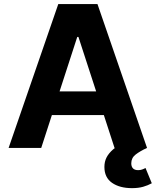

<svg xmlns="http://www.w3.org/2000/svg" viewBox="-20 -748 788 971"><path d="M188.5 0H23.6L274.8 -727.5H472.9L723.6 0H559.2L376.6 -561.3H370.7ZM178.7 -285.9H567.8V-166.2H178.7ZM647.6 203.5Q585.4 203.5 546.7 176.7Q508 149.8 508 96.3Q508 69.7 518.8 48.4Q529.6 27.1 552.5 7.2Q575.4 -12.6 611.7 -33.8L723.6 0Q688.1 16.4 666 33.5Q643.9 50.6 643.9 78Q643.9 94.6 652.6 103.6Q661.3 112.5 678.8 112.5Q689.4 112.5 698.4 109.4Q707.5 106.3 715.9 101.5L747.7 178.8Q728 189.7 703.9 196.6Q679.7 203.5 647.6 203.5Z"/></svg>

Font: Inter V
Style: 
Weight: 400
Designer: Rasmus Andersson
Foundry: rsms
Version: Version 4.000;git-a3f224843